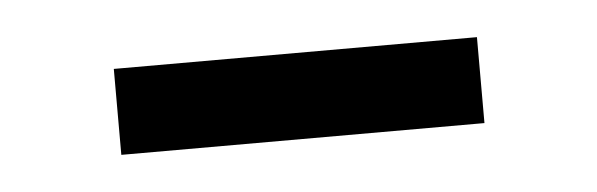

<svg xmlns="http://www.w3.org/2000/svg" viewBox="-24 -340 429 138"><g transform="rotate(-5 191.0 -271.0)"><path d="M60 -240H322V-302H60Z"/></g></svg>

Font: Talent
Style: Regular
Weight: 400
Designer: Mike Powis
Version: Version 1.001;hotconv 1.0.109;makeotfexe 2.5.65596